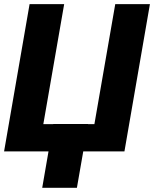

<svg xmlns="http://www.w3.org/2000/svg" viewBox="-30 -731 744 927"><path d="M-10.3 0 112.8 -710.9H279.8L179.2 -131.8H425.8L526.4 -710.9H693.8L570.8 0ZM395 -132.3 341.3 175.8H173.8L227.1 -132.3Z"/></svg>

Font: Roboto Black
Style: Italic
Weight: 900
Italic angle: -12°
Designer: Christian Robertson
Foundry: Google
Version: Version 3.0; 2020